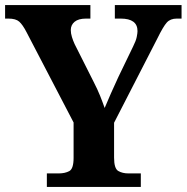

<svg xmlns="http://www.w3.org/2000/svg" viewBox="-20 -734 733 754"><path d="M164 0V-53H211Q235 -53 252 -62Q269 -71 269 -114V-253L84 -608Q69 -637 55.5 -649Q42 -661 13 -661H0V-714H335V-661H318Q288 -661 273 -648.5Q258 -636 258 -616Q258 -603 262.5 -588.5Q267 -574 273 -561L347 -414Q363 -383 373 -358Q383 -333 391 -310Q402 -336 415.5 -367Q429 -398 445 -432L503 -552Q514 -574 517 -589Q520 -604 520 -612Q520 -661 454 -661H431V-714H693V-661H674Q649 -661 635 -645.5Q621 -630 598 -583L428 -252V-115Q428 -72 444.5 -62.5Q461 -53 484 -53H533V0Z"/></svg>

Font: Noto Serif Tamil
Style: Bold Italic
Weight: 700
Italic angle: -12°
Designer: Indian Type Foundry, Tom Grace, and the Monotype Design Team
Foundry: Monotype Imaging Inc.
Version: Version 2.003; ttfautohint (v1.8.4.7-5d5b)